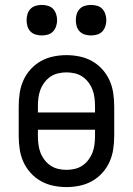

<svg xmlns="http://www.w3.org/2000/svg" viewBox="-20 -752 540 780"><path d="M250 8Q223 8 196.5 2.5Q170 -3 146.5 -16Q123 -29 104.5 -49.5Q86 -70 75 -94.5Q64 -119 60 -146Q56 -173 56 -200V-320Q56 -347 60 -374Q64 -401 75 -425.5Q86 -450 104.5 -470.5Q123 -491 146.5 -504Q170 -517 196.5 -522.5Q223 -528 250 -528Q277 -528 303.5 -522.5Q330 -517 353.5 -504Q377 -491 395.5 -470.5Q414 -450 425 -425.5Q436 -401 440 -374Q444 -347 444 -320V-200Q444 -173 440 -146Q436 -119 425 -94.5Q414 -70 395.5 -49.5Q377 -29 353.5 -16Q330 -3 303.5 2.5Q277 8 250 8ZM134 -295H366V-320Q366 -337 364 -354Q362 -371 356 -387Q350 -403 339.5 -417Q329 -431 315 -440.5Q301 -450 284 -454Q267 -458 250 -458Q233 -458 216 -454Q199 -450 185 -440.5Q171 -431 160.5 -417Q150 -403 144 -387Q138 -371 136 -354Q134 -337 134 -320ZM250 -62Q267 -62 284 -66Q301 -70 315 -79.5Q329 -89 339.5 -103Q350 -117 356 -133Q362 -149 364 -166Q366 -183 366 -200V-225H134V-200Q134 -183 136 -166Q138 -149 144 -133Q150 -117 160.5 -103Q171 -89 185 -79.5Q199 -70 216 -66Q233 -62 250 -62ZM350 -608Q337 -608 325 -611.5Q313 -615 304 -624Q295 -633 291.5 -645.5Q288 -658 288 -670Q288 -682 291.5 -694.5Q295 -707 304 -716Q313 -725 325 -728.5Q337 -732 350 -732Q362 -732 374.5 -728.5Q387 -725 395.5 -716Q404 -707 408 -694.5Q412 -682 412 -670Q412 -658 408 -645.5Q404 -633 395.5 -624Q387 -615 374.5 -611.5Q362 -608 350 -608ZM150 -608Q137 -608 125 -611.5Q113 -615 104 -624Q95 -633 91.5 -645.5Q88 -658 88 -670Q88 -682 91.5 -694.5Q95 -707 104 -716Q113 -725 125 -728.5Q137 -732 150 -732Q162 -732 174.5 -728.5Q187 -725 195.5 -716Q204 -707 208 -694.5Q212 -682 212 -670Q212 -658 208 -645.5Q204 -633 195.5 -624Q187 -615 174.5 -611.5Q162 -608 150 -608Z"/></svg>

Font: Huly
Style: Regular
Weight: 400
Designer: Belleve Invis
Foundry: Belleve Invis
Version: Version 33.2.5; ttfautohint (v1.8.4)